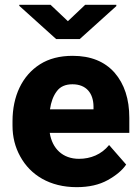

<svg xmlns="http://www.w3.org/2000/svg" viewBox="-20 -771 582 801"><path d="M299.8 9.8C351.1 9.8 394 0 429.2 -19.5C464.4 -39.1 490.2 -60.5 506.3 -84.5L435.1 -166C403.3 -126.5 357.9 -108.4 309.6 -108.4C241.7 -108.4 197.8 -150.9 187.5 -216.8H519.5V-279.3C519.5 -357.9 499 -420.4 458 -467.8C416.5 -514.6 358.4 -538.1 283.2 -538.1C229.5 -538.1 184.1 -526.4 147 -502.9C72.3 -455.6 32.2 -370.1 32.2 -265.1V-246.6C32.2 -199.7 43 -156.7 64.5 -118.2C106.9 -40.5 188 9.8 299.8 9.8ZM282.2 -419.4C340.3 -419.4 369.6 -381.8 370.1 -326.7V-314.9H188.5C192.9 -345.7 202.1 -370.6 216.8 -390.1C231 -409.7 252.9 -419.4 282.2 -419.4ZM60.5 -751V-746.6L214.4 -607.9H312.5L465.3 -745.6V-751H335.4L263.2 -682.6L190.9 -751Z"/></svg>

Font: Vazirmatn ExtraBold
Style: Regular
Weight: 800
Designer: Saber Rastikerdar
Foundry: Saber Rastikerdar
Version: Version 33.003